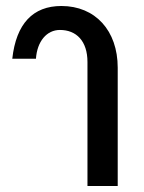

<svg xmlns="http://www.w3.org/2000/svg" viewBox="-20 -621 482 641"><path d="M272 -414V0H373V-395C373 -519 298 -601 185 -601C90 -601 34 -542 21 -425H100C104 -483 136 -521 180 -521C235 -521 272 -484 272 -414Z"/></svg>

Font: Vanilla Cream DemiBold
Style: Regular
Weight: 600
Designer: Jeremy Tribby, Jinavaṁso
Foundry: Tribby Type
Version: Version 1.422;Glyphs 3.1.2 (3151)